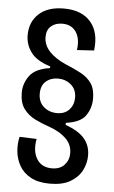

<svg xmlns="http://www.w3.org/2000/svg" viewBox="-57 -713 538 907"><g transform="rotate(5 212.0 -259.0)"><path d="M215 156Q159 156 123.5 136.5Q88 117 70 85.5Q52 54 48.5 17.5Q45 -19 53 -52L134 -49Q123 8 145.5 45.5Q168 83 218 83Q256 83 277 60Q298 37 298 5Q298 -36 269 -64.5Q240 -93 190 -111Q154 -123 120.5 -139.5Q87 -156 66 -184.5Q45 -213 45 -261Q45 -305 72 -341.5Q99 -378 168 -388V-396Q103 -416 76 -452.5Q49 -489 49 -534Q49 -597 91 -635.5Q133 -674 209 -674Q294 -674 336.5 -624.5Q379 -575 368 -489L287 -484Q295 -537 273.5 -569.5Q252 -602 208 -602Q175 -602 154.5 -584Q134 -566 134 -533Q134 -494 163 -463.5Q192 -433 241 -412Q282 -395 314 -378Q346 -361 364.5 -334Q383 -307 383 -262Q383 -217 358.5 -181.5Q334 -146 265 -137V-127Q327 -105 355 -72Q383 -39 383 8Q383 46 365 80Q347 114 310 135Q273 156 215 156ZM219 -179Q256 -179 277 -202Q298 -225 298 -259Q298 -298 272 -320Q246 -342 210 -342Q176 -342 153 -322Q130 -302 130 -264Q130 -224 156 -201.5Q182 -179 219 -179Z"/></g></svg>

Font: Bricolage Grotesque 10pt Condensed
Style: Regular
Weight: 400
Width: 3
Designer: Mathieu Triay
Foundry: Atelier Triay
Version: Version 1.000; ttfautohint (v1.8.4.7-5d5b);gftools[0.9.29]